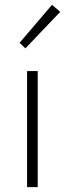

<svg xmlns="http://www.w3.org/2000/svg" viewBox="-20 -774 269 794"><path d="M92 0V-480H136V0ZM85 -574 61 -597 195 -754 229 -725Z"/></svg>

Font: Toshiba Sans Light
Style: Regular
Weight: 300
Designer: Paul D. Hunt
Foundry: Toshiba Corporation
Version: Version 2.020;PS 2.0;hotconv 1.0.86;makeotf.lib2.5.63406